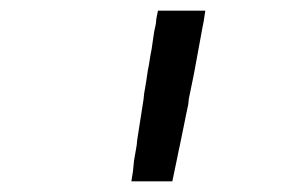

<svg xmlns="http://www.w3.org/2000/svg" viewBox="-20 -792 540 361"><path d="M227 -451 230 -470 231 -480 232 -490 237 -519 238 -529Q244 -568 250 -606L251 -616Q255 -638 258 -660L260 -670L263 -689L265 -699L267 -713L270 -733L273 -747L274 -757L277 -772H366L363 -752L361 -742Q353 -699 345 -655L343 -645Q339 -626 335 -606L334 -596L330 -577L328 -567Q323 -543 318 -518L316 -509L314 -499Q309 -475 304 -451Z"/></svg>

Font: Iosevka SS08
Style: Italic
Weight: 400
Italic angle: -10°
Monospace: yes
Designer: Belleve Invis
Foundry: Belleve Invis
Version: 2.1.0; ttfautohint (v1.8.2)